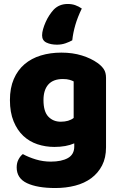

<svg xmlns="http://www.w3.org/2000/svg" viewBox="-20 -766 607 967"><path d="M250 -717Q278 -746 321 -746Q342 -746 359 -740Q376 -734 392 -723Q371 -680 359.5 -640.5Q348 -601 344 -563Q330 -555 310 -548Q290 -541 267 -541Q236 -541 214 -551.5Q192 -562 192 -588Q192 -602 197 -619.5Q202 -637 210 -655Q218 -673 228.5 -689Q239 -705 250 -717ZM289 -501Q346 -501 392.5 -486.5Q439 -472 471 -449Q491 -435 502.5 -418Q514 -401 514 -374V-24Q514 29 494 67.5Q474 106 439.5 131.5Q405 157 358.5 169Q312 181 259 181Q168 181 116 156.5Q64 132 64 77Q64 54 73.5 36.5Q83 19 95 10Q124 26 160.5 37Q197 48 236 48Q290 48 322 30Q354 12 354 -28V-44Q313 -26 254 -26Q209 -26 168.5 -39.5Q128 -53 97.5 -81.5Q67 -110 48.5 -155Q30 -200 30 -262Q30 -323 49.5 -368Q69 -413 103.5 -442.5Q138 -472 185.5 -486.5Q233 -501 289 -501ZM351 -356Q344 -360 330.5 -364Q317 -368 297 -368Q248 -368 223.5 -340.5Q199 -313 199 -262Q199 -204 223.5 -178.5Q248 -153 286 -153Q327 -153 351 -172Z"/></svg>

Font: Baloo Cyrillic
Style: Regular
Weight: 400
Designer: Ek Type, Denis Ignatov
Foundry: Ek Type
Version: Version 1.50 July 26, 2019